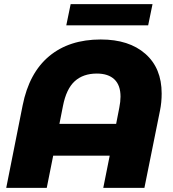

<svg xmlns="http://www.w3.org/2000/svg" viewBox="-20 -904 834 924"><path d="M758 -454Q758 -411 750 -372L675 0H477L508 -155H236L205 0H10L89 -397Q120 -553 216.5 -633.5Q313 -714 465 -714Q601 -714 679.5 -645Q758 -576 758 -454ZM539 -308 554 -385Q560 -415 560 -439Q560 -494 530.5 -522Q501 -550 446 -550Q380 -550 339.5 -513Q299 -476 283 -394L266 -308ZM320 -884H714L693 -782H299Z"/></svg>

Font: Montserrat Alternates ExtraBold
Style: Italic
Weight: 800
Italic angle: -11.3°
Designer: Julieta Ulanovsky
Foundry: Julieta Ulanovsky
Version: Version 7.200